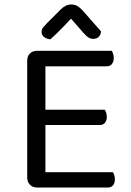

<svg xmlns="http://www.w3.org/2000/svg" viewBox="-20 -834 582 854"><path d="M101 -366H182V-8Q178 -7 167 -3.5Q156 0 145 0Q125 0 113 -12.5Q101 -25 101 -44ZM182 -248 101 -249V-564Q101 -584 113 -596Q125 -608 145 -608Q156 -608 167 -605Q178 -602 182 -600ZM145 -278V-346H446Q449 -342 452 -333Q455 -324 455 -314Q455 -298 447 -288Q439 -278 424 -278ZM145 0V-68H482Q485 -64 488 -55.5Q491 -47 491 -36Q491 -20 483 -10Q475 0 460 0ZM145 -539V-608H477Q480 -604 483 -595Q486 -586 486 -576Q486 -560 478 -549.5Q470 -539 455 -539ZM296 -751Q280 -734 256.5 -709.5Q233 -685 204 -659Q187 -661 176 -669.5Q165 -678 165 -692Q165 -704 172.5 -713Q180 -722 191 -733L250 -792Q272 -814 297 -814Q313 -814 324 -807.5Q335 -801 347 -788L429 -695Q429 -680 419.5 -670.5Q410 -661 395 -661Q384 -661 374 -667Q364 -673 350 -689Z"/></svg>

Font: Baloo Bhaina 2
Style: Regular
Weight: 400
Designer: Yesha Goshar, Manish Minz, Shuchita Grover and Ek Type
Foundry: Ek Type
Version: Version 1.700